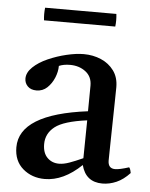

<svg xmlns="http://www.w3.org/2000/svg" viewBox="-50 -703 593 757"><g transform="rotate(5 246.5 -324.5)"><path d="M383 10Q317 10 300 -56Q229 12 155 12Q104 12 68.5 -18.5Q33 -49 33 -103Q33 -235 302 -269Q302 -293 302.5 -318Q303 -343 303 -371Q303 -406 277.5 -425.5Q252 -445 216 -445Q190 -445 172 -437Q172 -414 162 -390Q152 -366 134.5 -349.5Q117 -333 92 -333Q70 -333 57.5 -345.5Q45 -358 45 -376Q45 -400 67.5 -421.5Q90 -443 125 -458.5Q160 -474 198 -483Q236 -492 266 -492Q303 -492 334.5 -478.5Q366 -465 385.5 -438.5Q405 -412 405 -373Q405 -349 404 -310.5Q403 -272 402.5 -228.5Q402 -185 401 -146Q400 -107 400 -83Q400 -51 428 -51Q446 -51 483 -63Q487 -58 488.5 -52Q490 -46 491 -41Q466 -14 438.5 -2Q411 10 383 10ZM300 -83 302 -233Q210 -221 175.5 -194Q141 -167 141 -125Q141 -90 159.5 -71.5Q178 -53 206 -53Q224 -53 246.5 -61Q269 -69 300 -83ZM98 -661H380Q383 -636 380 -611H98Q95 -636 98 -661Z"/></g></svg>

Font: Tiro Gurmukhi
Style: Regular
Weight: 400
Designer: Gurmukhi: John Hudson & Fiona Ross. Latin: John Hudson.
Foundry: Tiro Typeworks Ltd.
Version: Version 1.52